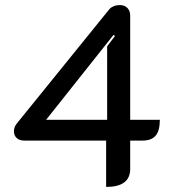

<svg xmlns="http://www.w3.org/2000/svg" viewBox="-20 -729 686 758"><path d="M399 -174H76Q57 -174 46 -184Q35 -194 35 -211Q35 -227 46 -241L412 -693Q418 -700 429 -704.5Q440 -709 453 -709Q472 -709 483 -697.5Q494 -686 494 -667V-256H611Q611 -213 594.5 -193.5Q578 -174 543 -174H494V-62Q494 9 399 9ZM403 -256V-546L434 -587L428 -591L162 -256Z"/></svg>

Font: K2D
Style: Regular
Weight: 400
Version: Version 1.000; ttfautohint (v1.6)